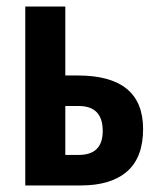

<svg xmlns="http://www.w3.org/2000/svg" viewBox="-20 -565 484 585"><path d="M179 -545H57V0H227Q318 0 367 -42.5Q416 -85 416 -172Q416 -335 217 -335H179ZM220 -93H179V-242H220Q293 -242 293 -166Q293 -93 220 -93Z"/></svg>

Font: Noto Sans UI Condensed
Style: Bold
Weight: 700
Width: 3
Designer: Monotype Design Team
Foundry: Monotype Imaging Inc.
Version: 1.001